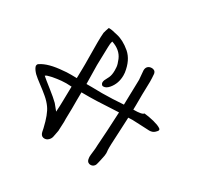

<svg xmlns="http://www.w3.org/2000/svg" viewBox="-152 -862 1097 1068"><g transform="rotate(30 396.5 -328.0)"><path d="M256.3 -683.6Q257.3 -683.6 259.5 -683.8Q261.7 -684.1 262.7 -684.1Q270 -684.1 278.6 -682.4Q287.1 -680.7 296.9 -678.2Q306.6 -675.8 312.5 -674.8Q357.9 -665 403.8 -626Q447.3 -588.4 458 -513.7Q459 -502 459 -496.1Q459 -443.8 427.7 -406.7Q410.6 -386.7 393.1 -386.7Q382.8 -385.3 377.4 -399.9Q377 -401.4 377 -404.8Q377 -412.1 380.1 -419.7Q383.3 -427.2 388.2 -435.8Q393.1 -444.3 395 -449.2Q403.3 -467.3 403.3 -495.6Q403.3 -503.9 402.3 -517.6Q400.9 -533.7 389.2 -562Q369.1 -609.4 311 -628.4Q305.7 -612.8 305.7 -589.4Q305.7 -569.3 304.2 -530.5Q302.7 -491.7 302.7 -472.2Q302.7 -438 304.7 -352.1H340.3Q351.6 -352.1 371.6 -351.6Q391.6 -351.1 404.8 -351.1Q471.7 -351.6 542.5 -356.9Q543.9 -412.1 543.9 -417.5Q543.9 -433.1 545.2 -466.3Q546.4 -499.5 546.4 -517.1V-519Q546.4 -528.3 543.9 -547.9Q541.5 -567.4 541.5 -576.7Q541.5 -593.3 551 -602.1Q560.5 -610.8 575.7 -610.8Q582 -610.8 588.9 -607.9Q599.1 -604 602.1 -589.4Q604.5 -561.5 604.5 -540Q604.5 -524.4 603.5 -495.6Q602.5 -466.8 602.5 -458Q602.5 -409.2 602.1 -384.8Q602.1 -380.4 601.8 -371.6Q601.6 -362.8 601.6 -358.9Q659.2 -358.9 666 -371.6Q694.3 -369.1 729.5 -360.4Q734.9 -358.4 743.4 -356Q752 -353.5 757.1 -351.8Q762.2 -350.1 769 -346.4Q775.9 -342.8 781.7 -337.9Q782.2 -334 782.7 -332Q783.2 -330.1 781 -326.9Q778.8 -323.7 777.6 -322.3Q776.4 -320.8 773.4 -317.9Q770.5 -314.9 769.5 -314Q756.8 -302.2 735.8 -302.2Q730 -302.2 715.3 -303.2Q701.7 -303.2 671.9 -305.2Q642.1 -307.1 626.5 -307.1L602.5 -306.2H599.6Q598.6 -278.8 597.7 -264.2Q595.2 -222.2 591.3 -131.8Q590.8 -124.5 590.8 -109.9Q590.8 -91.8 592.3 -82.5Q592.8 -79.6 592.8 -73.2Q592.8 -65.4 591.3 -56.9Q589.8 -48.3 587.4 -38.1Q585 -27.8 584 -22Q582.5 -17.6 580.8 -8.3Q579.1 1 576.4 7.8Q573.7 14.6 568.4 19Q560.5 26.4 548.3 26.4Q540 26.4 534.7 22.5Q530.8 20.5 528.1 16.4Q525.4 12.2 524.4 9.3Q523.4 6.3 522.5 -0.7Q521.5 -7.8 521.5 -8.8Q521.5 -20 524.7 -44.2Q527.8 -68.4 527.8 -80.6V-83.5Q534.7 -175.3 540.5 -305.7Q523.9 -305.2 493.4 -303.5Q462.9 -301.8 449.7 -301.3Q400.4 -298.3 357.4 -297.9H303.7Q303.7 -290 303.5 -274.4Q303.2 -258.8 303.2 -251V-192.4Q301.8 -127.9 301.8 -127.4Q301.8 -124 302 -117.4Q302.2 -110.8 302.2 -107.4Q302.2 -98.6 301 -80.6Q299.8 -62.5 299.8 -53.7V-49.3Q299.3 -44.9 291.5 -6.3Q288.6 7.3 277.8 17.6Q267.1 27.8 253.4 27.8Q248 27.8 245.6 26.9Q230 22.9 225.1 2Q223.6 -7.8 220.7 -19.5Q202.1 -100.1 176.8 -134.8Q160.6 -157.7 136 -178.7Q111.3 -199.7 81.5 -221.7Q51.8 -243.7 35.2 -259.3Q17.6 -277.8 12.2 -292Q9.3 -297.9 11 -304.7Q12.7 -311.5 18.6 -314.5Q64.5 -345.2 156.7 -351.6Q171.9 -354 205.1 -354Q210.9 -354 223.1 -353.8Q235.4 -353.5 241.7 -353.5Q241.7 -363.8 242.2 -382.3Q242.7 -400.9 242.9 -416Q243.2 -431.2 243.2 -444.8Q243.2 -455.6 242.9 -478Q242.7 -500.5 242.7 -511.7Q242.7 -523.4 242.4 -546.9Q242.2 -570.3 242.2 -582.5Q242.2 -619.6 244.6 -646Q248 -660.2 256.3 -683.6ZM235.4 -134.8Q238.3 -179.7 238.3 -202.6Q238.3 -234.4 240.2 -297.9Q222.7 -299.3 205.6 -299.3Q191.4 -299.3 175.8 -297.9Q152.3 -295.9 120.1 -290Q117.7 -289.1 107.7 -286.9Q97.7 -284.7 91.6 -282.5Q85.4 -280.3 80.6 -275.9Q97.2 -261.2 140.4 -227.3Q183.6 -193.4 204.6 -172.4Q210.4 -166 220.2 -153.3Q230 -140.6 234.4 -135.7Z"/></g></svg>

Font: Avessa
Style: Medium
Weight: 500
Designer: Arman Khorramak
Foundry: Arman Khorramak
Version: Version 1.000; ttfautohint (v1.8.1)